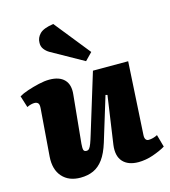

<svg xmlns="http://www.w3.org/2000/svg" viewBox="-121 -905 902 1016"><g transform="rotate(-15 330.5 -397.5)"><path d="M-1 -484Q17 -495 47 -505Q77 -515 109.5 -522.5Q142 -530 168 -530Q223 -530 250 -502Q277 -474 271 -421L245 -158Q243 -134 246 -124.5Q249 -115 262 -115Q271 -115 277 -122Q283 -129 289.5 -146Q296 -163 305 -193L404 -516H597L574 -118Q573 -102 578.5 -94Q584 -86 594 -86Q606 -86 619 -89.5Q632 -93 643 -99L662 -31Q649 -23 631 -15Q613 -7 593 0Q573 7 552 10.5Q531 14 513 14Q456 14 427.5 -17.5Q399 -49 407 -109L445 -372L435 -375L361 -133Q344 -78 320.5 -46Q297 -14 266 0Q235 14 195 14Q131 14 95.5 -26Q60 -66 65 -136L85 -394Q87 -416 80 -423.5Q73 -431 60 -431Q52 -431 41.5 -428.5Q31 -426 19 -420ZM421 -614 382 -574 207 -672Q190 -682 179 -697Q168 -712 169 -732Q169 -759 189.5 -780Q210 -801 265 -809Z"/></g></svg>

Font: Literata 18pt ExtraBold
Style: Italic
Weight: 800
Italic angle: -2°
Designer: Latin by Veronika Burian and Jose Scaglione. Greek by Irene Vlachou. Cyrillic by Vera Evstafieva
Foundry: TypeTogether
Version: Version 3.103;gftools[0.9.29]